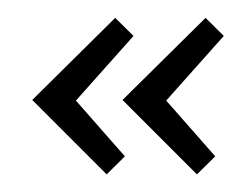

<svg xmlns="http://www.w3.org/2000/svg" viewBox="-20 -260 277 218"><path d="M110.8 -239.7 16.6 -146.5 101.1 -62 121.8 -82.5 66.2 -145.8 131.6 -219.2ZM213.4 -239.7 119.1 -146.5 203.6 -62 224.4 -82.5 168.7 -145.8 234.1 -219.2Z"/></svg>

Font: RisaltypS01
Style: Medium
Weight: 500
Italic angle: -9°
Designer: gluk
Foundry: gluk
Version: Version 0.24